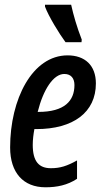

<svg xmlns="http://www.w3.org/2000/svg" viewBox="-20 -785 441 815"><path d="M258 -606H326L327 -617C306 -671 292 -720 282 -765H171V-757C186 -716 232 -641 258 -606ZM173 10C222 10 266 1 307 -26V-104C264 -80 235 -71 196 -71C145 -71 119 -100 119 -170C119 -192 122 -216 126 -237H134C291 -237 387 -308 387 -431C387 -508 340 -550 267 -550C117 -550 23 -364 23 -159C23 -52 79 10 173 10ZM140 -310C164 -406 207 -471 253 -471C282 -471 296 -452 296 -424C296 -357 254 -310 143 -310Z"/></svg>

Font: Noto Sans UI Condensed Medium
Style: Italic
Weight: 500
Width: 3
Italic angle: -12°
Designer: Monotype Design Team
Foundry: Monotype Imaging Inc.
Version: Version 1.901